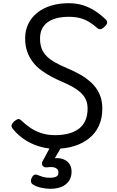

<svg xmlns="http://www.w3.org/2000/svg" viewBox="-20 -910 728 1199"><path d="M324 19Q283 19 244.5 9.5Q206 0 172 -16.5Q138 -33 109 -56.5Q80 -80 58 -108Q50 -119 52.5 -129Q55 -139 67 -151Q83 -164 92.5 -166.5Q102 -169 117 -154Q139 -133 168.5 -112.5Q198 -92 237 -79Q276 -66 324 -66Q371 -66 408.5 -76Q446 -86 472.5 -106Q499 -126 513 -157.5Q527 -189 527 -232Q527 -264 516 -288Q505 -312 484 -331.5Q463 -351 433.5 -367.5Q404 -384 366 -400Q332 -415 299 -432.5Q266 -450 236.5 -472Q207 -494 185 -522.5Q163 -551 150 -587.5Q137 -624 137 -670Q137 -720 156.5 -760.5Q176 -801 212 -830Q248 -859 298 -874.5Q348 -890 409 -890Q459 -890 500.5 -876.5Q542 -863 576.5 -840Q611 -817 641 -788Q651 -778 649 -767Q647 -756 635 -745Q624 -733 612 -729Q600 -725 590 -733Q566 -754 540.5 -770.5Q515 -787 483.5 -796Q452 -805 409 -805Q367 -805 334 -796.5Q301 -788 278 -771.5Q255 -755 242.5 -729.5Q230 -704 230 -670Q230 -633 240.5 -606Q251 -579 272.5 -558Q294 -537 325.5 -519.5Q357 -502 397 -485Q441 -467 480.5 -444.5Q520 -422 551.5 -392.5Q583 -363 601 -323.5Q619 -284 619 -232Q619 -172 598 -125.5Q577 -79 537.5 -47Q498 -15 444 2Q390 19 324 19ZM294 269Q269 269 238 262.5Q207 256 184 241Q174 234 173.5 222Q173 210 178 200Q185 186 194 182Q203 178 215 183Q227 188 246 194Q265 200 290 200Q319 200 332 192.5Q345 185 345 166Q345 148 328 139Q311 130 273 135Q262 136 257 133.5Q252 131 246 125Q242 118 242 111Q242 104 246 97L305 -13H375L307 105L278 89Q322 73 355.5 79Q389 85 408 106.5Q427 128 427 162Q427 196 410.5 220Q394 244 364.5 256.5Q335 269 294 269Z"/></svg>

Font: Playwrite GB S
Style: Italic
Weight: 400
Italic angle: -7°
Designer: Veronika Burian, José Scaglione
Foundry: TypeTogether
Version: Version 1.000